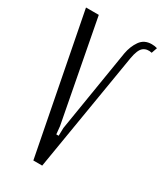

<svg xmlns="http://www.w3.org/2000/svg" viewBox="-179 -775 720 845"><g transform="rotate(30 181.0 -352.0)"><path d="M164 -190 168 -150H180L181 -190L249 -608Q256 -647 276 -675.5Q296 -704 334 -704Q349 -704 362 -700L352 -671Q326 -677 308.5 -663.5Q291 -650 283 -603L183 0H138L2 -699H67Z"/></g></svg>

Font: Moniqa Paragraph
Style: Regular
Weight: 400
Designer: Rajesh Rajput
Foundry: Rajesh Rajput
Version: Version 1.000